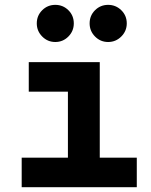

<svg xmlns="http://www.w3.org/2000/svg" viewBox="-20 -775 626 795"><path d="M69.8 0V-122.1H261.2V-395.5H99.1V-517.6H393.1V-122.1H546.4V0ZM427.7 -601.1Q396 -601.1 373.5 -623.8Q351.1 -646.5 351.1 -678.2Q351.1 -710.4 373.5 -732.7Q396 -754.9 427.7 -754.9Q459.5 -754.9 482.2 -732.7Q504.9 -710.4 504.9 -678.2Q504.9 -646.5 482.2 -623.8Q459.5 -601.1 427.7 -601.1ZM209 -601.1Q177.2 -601.1 154.8 -623.8Q132.3 -646.5 132.3 -678.2Q132.3 -710.4 154.8 -732.7Q177.2 -754.9 209 -754.9Q240.7 -754.9 263.2 -732.7Q285.6 -710.4 285.6 -678.2Q285.6 -646.5 263.2 -623.8Q240.7 -601.1 209 -601.1Z"/></svg>

Font: Cascadia Code PL
Style: Bold
Weight: 700
Monospace: yes
Designer: Aaron Bell
Foundry: Saja Typeworks
Version: Version 2404.023; ttfautohint (v1.8.4)